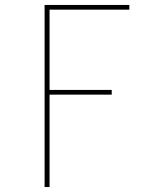

<svg xmlns="http://www.w3.org/2000/svg" viewBox="-20 -550 640 775"><path d="M160 205V-530H502V-511H180V-187H431V-168H180V205Z"/></svg>

Font: Iosevka Slab Thin Extended
Style: Regular
Weight: 100
Width: 7
Monospace: yes
Designer: Belleve Invis
Foundry: Belleve Invis
Version: Version 11.1.1; ttfautohint (v1.8.3)